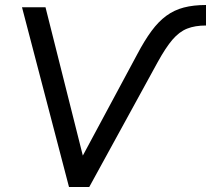

<svg xmlns="http://www.w3.org/2000/svg" viewBox="-20 -748 844 768"><path d="M256 0 68 -719H162L318 -99H297L529 -531Q558 -586 586 -624Q614 -662 645.5 -685Q677 -708 715.5 -718Q754 -728 804 -728V-646Q760 -646 728.5 -633.5Q697 -621 670 -589.5Q643 -558 611 -500L337 0Z"/></svg>

Font: Nunitoga
Style: Medium Italic
Weight: 500
Italic angle: -9°
Designer: Vernon Adams
Foundry: Vernon Adams
Version: Version 1.0